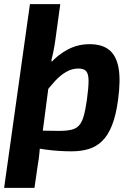

<svg xmlns="http://www.w3.org/2000/svg" viewBox="-27 -720 642 930"><path d="M407 -506Q467 -506 501.5 -478.5Q536 -451 547 -392.5Q558 -334 545 -237Q535 -162 515.5 -113Q496 -64 467.5 -36.5Q439 -9 402 2Q365 13 320 13Q255 13 190 4Q125 -5 84 -23L105 -88Q150 -88 187 -87Q224 -86 259 -86Q295 -86 318.5 -91.5Q342 -97 356 -112.5Q370 -128 378.5 -158Q387 -188 394 -237Q402 -295 402 -328Q402 -361 391 -374.5Q380 -388 353 -388Q322 -388 294 -372Q266 -356 240 -328Q214 -300 187 -264L164 -327Q181 -372 216 -412.5Q251 -453 300 -479.5Q349 -506 407 -506ZM265 -700 245 -555Q241 -523 235.5 -491Q230 -459 222 -429L224 -420L177 -62L169 -47Q167 -17 164.5 15Q162 47 156 79L140 190H-7L118 -700Z"/></svg>

Font: Exo 2
Style: Bold Italic
Weight: 700
Italic angle: -8°
Designer: Natanael Gama
Foundry: Natanael Gama
Version: Version 2.010